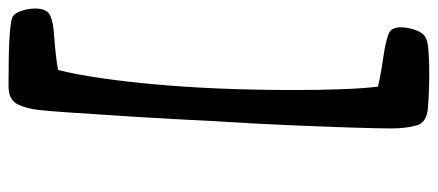

<svg xmlns="http://www.w3.org/2000/svg" viewBox="-316 -512 1026 450"><g transform="rotate(90 197.0 -287.0)"><path d="M174 206Q143 206 109.5 205.5Q76 205 49.5 203Q23 201 12 197Q3 192 -2.5 176Q-8 160 -8 144Q-8 116 8 108.5Q24 101 57 99Q101 96 136 90Q147 46 155.5 -13.5Q164 -73 170 -141Q176 -209 179 -277Q181 -321 182 -369.5Q183 -418 183 -466Q183 -525 181 -577Q179 -629 175 -660Q157 -664 137 -667.5Q117 -671 95 -674Q66 -679 51 -685Q36 -691 36 -713Q36 -731 43 -749.5Q50 -768 63 -773Q72 -777 94.5 -778.5Q117 -780 145 -780Q187 -780 224 -777Q259 -775 266 -750Q273 -725 273 -691Q273 -661 271 -599Q269 -537 265.5 -454Q262 -371 256 -277Q251 -174 245.5 -87Q240 0 236 58Q232 116 230 133Q227 163 216.5 184.5Q206 206 174 206Z"/></g></svg>

Font: Akaya Telivigala
Style: Regular
Weight: 400
Designer: Vaishnavi Murthy Yerkadithaya, Juan Luis Blanco Aristondo
Version: Version 1.002; ttfautohint (v1.8.3)